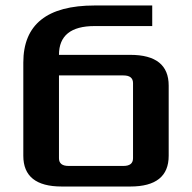

<svg xmlns="http://www.w3.org/2000/svg" viewBox="-20 -680 700 700"><path d="M65 -112V-452Q65 -660 325 -660H535V-585H325Q195 -585 195 -480H455Q595 -480 595 -368V-112Q595 0 455 0H205Q65 0 65 -112ZM195 -103Q195 -75 230 -75H430Q465 -75 465 -103V-377Q465 -405 430 -405H195Z"/></svg>

Font: Xolonium
Style: Regular
Weight: 400
Designer: Severin Meyer
Version: Version 4.2